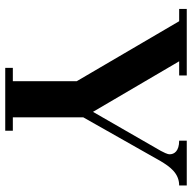

<svg xmlns="http://www.w3.org/2000/svg" viewBox="-20 -713 733 733"><g transform="rotate(90 346.5 -346.5)"><path d="M14 -664H61L290 -273V-29H239V0H479V-29H428V-298L595 -593C616 -628 641 -664 688 -664V-693H517V-664C557 -664 569 -645 569 -628C569 -618 561 -604 556 -594L407 -335L214 -664H268V-693H14Z"/></g></svg>

Font: Monomakh Unicode
Style: Regular
Weight: 400
Version: Version 1.2